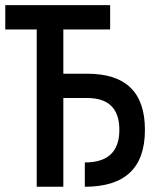

<svg xmlns="http://www.w3.org/2000/svg" viewBox="-25 -713 631 733"><path d="M298.8 0C452.1 0 528.3 -71.8 528.3 -217.3C528.3 -360.8 455.1 -431.6 307.6 -431.6H216.8V-600.6H395.5V-693.4H-4.9V-600.6H115.2V0H216.8V-338.9H307.6C389.6 -338.9 430.7 -298.3 430.7 -217.3C430.7 -134.3 387.2 -92.8 298.8 -92.8Z"/></svg>

Font: Cascadia Code PL
Style: Regular
Weight: 400
Monospace: yes
Designer: Aaron Bell
Foundry: Saja Typeworks
Version: Version 2404.023